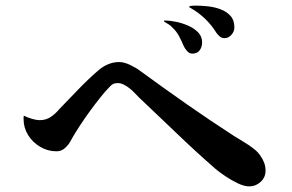

<svg xmlns="http://www.w3.org/2000/svg" viewBox="-20 -759 1040 684"><path d="M926 -151Q926 -127 908.5 -111Q891 -95 868 -95Q850 -95 827 -106Q804 -117 782.5 -131.5Q761 -146 747 -158Q677 -219 610 -283.5Q543 -348 475 -412Q466 -421 457.5 -430Q449 -439 438 -447Q430 -453 420 -458Q410 -463 399 -463Q389 -463 382.5 -459.5Q376 -456 369 -448Q356 -435 338 -412.5Q320 -390 301 -364Q282 -338 266 -313.5Q250 -289 240 -272Q235 -263 230 -254Q225 -245 217 -237Q202 -220 181 -220Q150 -220 123 -236Q96 -252 80 -278Q64 -304 64 -335Q64 -338 64 -341Q64 -344 65 -347Q76 -341 92.5 -336Q109 -331 122 -331Q144 -331 161 -342.5Q178 -354 191 -370Q225 -405 259 -440.5Q293 -476 330 -508Q346 -522 365 -530Q384 -538 405 -538Q422 -538 444 -527.5Q466 -517 480 -506Q562 -446 645 -388Q728 -330 813 -275Q827 -266 846.5 -254.5Q866 -243 883.5 -229.5Q901 -216 909 -202Q917 -191 921.5 -178Q926 -165 926 -151ZM700 -608Q700 -592 691.5 -580Q683 -568 665 -568Q654 -568 646 -577.5Q638 -587 634 -596Q627 -613 618 -630Q609 -647 595 -660Q589 -667 582 -671.5Q575 -676 568 -680Q564 -682 564 -684Q564 -686 567 -686Q584 -686 606.5 -681.5Q629 -677 650.5 -667.5Q672 -658 686 -643.5Q700 -629 700 -608ZM815 -661Q815 -647 804.5 -635Q794 -623 779 -623Q770 -623 763 -629Q756 -635 751 -642Q717 -697 660 -730Q659 -731 656.5 -732Q654 -733 654 -734Q654 -738 664.5 -738.5Q675 -739 677 -739Q697 -739 720.5 -736.5Q744 -734 765.5 -726Q787 -718 801 -702.5Q815 -687 815 -661Z"/></svg>

Font: Kaisei Tokumin Medium
Style: Regular
Weight: 500
Designer: Font-Kai, 金井和夫
Foundry: KAZUO KANAI
Version: Version 5.003